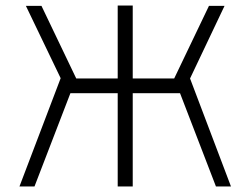

<svg xmlns="http://www.w3.org/2000/svg" viewBox="-20 -670 900 690"><path d="M104 0 233 -335H403V0H457V-335H627L756 0H810L663 -388L787 -649H731L606 -388H457V-650H403V-388H254L129 -649H73L198 -389L50 0Z"/></svg>

Font: Grotesk 01 Extrafine
Style: Bold
Weight: 400
Designer: Frank Adebiaye, contributions by Jérémy Landes, Ariel Martín Pérez
Foundry: Velvetyne Type Foundry
Version: Version 3.000;Glyphs 3.1.2 (3150)